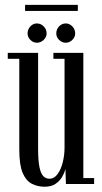

<svg xmlns="http://www.w3.org/2000/svg" viewBox="-20 -734 406 766"><path d="M158.5 11Q130 11 107 -0.8Q84 -12.5 70.5 -44Q57 -75.5 57 -136V-499.5H11V-523H132V-142.5Q132 -94.5 137.2 -68.2Q142.5 -42 152.5 -31.5Q162.5 -21 177.5 -21Q196.5 -21 210 -39.8Q223.5 -58.5 230.5 -87Q237.5 -115.5 237.5 -145V-499.5H193V-523H312.5V-23.5H355.5V0H243L241 -60.5Q237.5 -45 228 -28.5Q218.5 -12 201.5 -0.5Q184.5 11 158.5 11ZM242.5 -563.5Q227 -563.5 215.8 -574.8Q204.5 -586 204.5 -600.5Q204.5 -617 215.8 -628.8Q227 -640.5 242.5 -640.5Q257 -640.5 268.5 -628.8Q280 -617 280 -600.5Q280 -586 268.5 -574.8Q257 -563.5 242.5 -563.5ZM127 -563.5Q112.5 -563.5 101.2 -574.8Q90 -586 90 -600.5Q90 -617 101.2 -628.8Q112.5 -640.5 127 -640.5Q142.5 -640.5 154.2 -628.8Q166 -617 166 -600.5Q166 -586 154.2 -574.8Q142.5 -563.5 127 -563.5ZM80 -690.5V-714.5H290.5V-690.5Z"/></svg>

Font: Imbue 48pt
Style: Regular
Weight: 400
Designer: Tyler Finck
Foundry: Etcetera Type Company
Version: Version 1.102